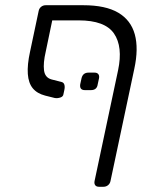

<svg xmlns="http://www.w3.org/2000/svg" viewBox="-20 -591 609 735"><path d="M305 -246Q284 -246 287 -268L292 -291Q297 -313 319 -313H342Q352 -313 356.5 -307Q361 -301 359 -291L354 -268Q351 -246 328 -246ZM180 -513 155 -393Q145 -350 148.5 -322Q152 -294 177 -287L216 -277Q224 -275 226.5 -266.5Q229 -258 226 -245L223 -231Q222 -221 210.5 -217.5Q199 -214 189 -216L153 -225Q122 -233 105.5 -253Q89 -273 86.5 -308Q84 -343 95 -393L128 -549Q130 -559 137.5 -565Q145 -571 155 -571H299Q384 -571 432.5 -542.5Q481 -514 496 -459.5Q511 -405 494 -327L403 102Q401 112 393.5 118Q386 124 376 124H359Q349 124 344.5 118Q340 112 342 102L432 -322Q451 -412 416.5 -462.5Q382 -513 281 -513Z"/></svg>

Font: Rubik Light
Style: Italic
Weight: 300
Italic angle: -12°
Designer: Hubert and Fischer
Foundry: Hubert and Fischer
Version: Version 2.300;gftools[0.9.30]